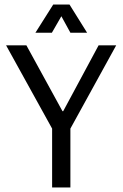

<svg xmlns="http://www.w3.org/2000/svg" viewBox="-20 -831 543 851"><path d="M252 -759 210 -686H137L216 -811H288L366 -686H292ZM211 0V-261L7 -630H97L257 -338H260L417 -630H495L292 -261V0Z"/></svg>

Font: Pragati Narrow
Style: Regular
Weight: 400
Designer: Hector Gatti, Marcela Romero, Pablo Cosgaya and Nicolas Silva
Foundry: Omnibus-Type
Version: Version 1.010; ttfautohint (v1.3)